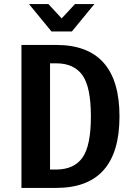

<svg xmlns="http://www.w3.org/2000/svg" viewBox="-20 -920 655 940"><path d="M232 -766 122 -900H217L282 -830L347 -900H442L332 -766ZM85 0V-700H255Q565 -700 565 -350Q565 0 255 0ZM225 -90H255Q342 -90 383.5 -148Q425 -206 425 -350Q425 -494 383.5 -552Q342 -610 255 -610H225Z"/></svg>

Font: Scada
Style: Bold
Weight: 700
Designer: Jovanny Lemonad
Foundry: Jovanny Lemonad
Version: Version 4.100;PS 004.100;hotconv 1.0.88;makeotf.lib2.5.64775